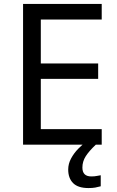

<svg xmlns="http://www.w3.org/2000/svg" viewBox="-20 -734 596 974"><path d="M496 0H97V-714H496V-635H187V-412H478V-334H187V-79H496ZM398 116Q398 161 443 161Q460 161 471.5 158.5Q483 156 491 155V211Q477 215 463 217.5Q449 220 429 220Q376 220 351 195Q326 170 326 126Q326 97 340.5 70Q355 43 376.5 21Q398 -1 418 -15L466 0Q432 32 415 58.5Q398 85 398 116Z"/></svg>

Font: Noto Sans Gunjala Gondi Semibold
Style: Regular
Weight: 600
Designer: Ek Type
Foundry: Ek Type
Version: Version 1.004; ttfautohint (v1.8.4.7-5d5b)